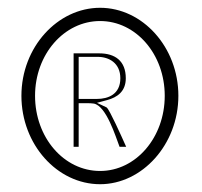

<svg xmlns="http://www.w3.org/2000/svg" viewBox="-20 -482 518 493"><path d="M35 -236C35 -111 127 -9 237 -9C345 -9 438 -111 438 -236C438 -361 346 -462 237 -462C128 -462 35 -361 35 -236ZM70 -236C70 -343 145 -428 237 -428C329 -428 403 -343 403 -236C403 -129 329 -43 237 -43C144 -43 70 -129 70 -236ZM169 -105H182V-217H203C209 -217 216 -217 221 -216C253 -210 277 -131 287 -105H304C291 -134 262 -199 254 -206L229 -218L255 -225C281 -232 303 -247 303 -281C303 -326 275 -345 235 -345H169ZM182 -228V-336H231C260 -336 289 -320 289 -281C289 -240 258 -228 229 -228Z"/></svg>

Font: Charger Sport
Style: ExLitNrw
Weight: 200
Designer: Jasper
Foundry: Cannot Into Space Fonts
Version: Version 1.1